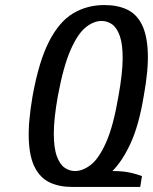

<svg xmlns="http://www.w3.org/2000/svg" viewBox="-20 -730 605 760"><path d="M266 10Q215 10 177.5 -7.5Q140 -25 118.5 -66Q97 -107 94 -176.5Q91 -246 109 -350Q134 -488 174.5 -566.5Q215 -645 270 -677.5Q325 -710 393 -710Q445 -710 482.5 -692.5Q520 -675 541 -634Q562 -593 565 -523.5Q568 -454 549 -350Q530 -235 497.5 -164Q465 -93 425 -53Q466 -53 493.5 -47Q521 -41 542 -33L535 10ZM277 -53Q308 -53 340 -78Q372 -103 400.5 -167.5Q429 -232 449 -350Q465 -439 465.5 -496.5Q466 -554 454.5 -587Q443 -620 424 -633.5Q405 -647 382 -647Q351 -647 319.5 -622Q288 -597 259.5 -532.5Q231 -468 209 -350Q193 -260 193 -202Q193 -144 205 -111.5Q217 -79 236 -66Q255 -53 277 -53Z"/></svg>

Font: Cuprum Medium
Style: Italic
Weight: 500
Italic angle: -10°
Version: Version 3.000